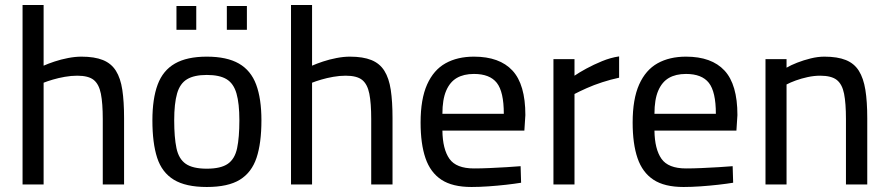

<svg xmlns="http://www.w3.org/2000/svg" viewBox="-20 -736 3544 766"><path d="M70 0V-716H154V-474Q172 -482 197.5 -490.5Q223 -499 251.5 -504.5Q280 -510 305 -510Q357 -510 390.5 -496.5Q424 -483 442.5 -453.5Q461 -424 468 -377.5Q475 -331 475 -265V0H390V-261Q390 -324 382.5 -362Q375 -400 354 -417Q333 -434 288 -434Q264 -434 238.5 -429.5Q213 -425 191 -418.5Q169 -412 154 -406V0Z M805 10Q721 10 673.5 -19Q626 -48 607 -106.5Q588 -165 588 -256Q588 -342 609 -398.5Q630 -455 678 -482.5Q726 -510 805 -510Q885 -510 933 -482.5Q981 -455 1002 -398.5Q1023 -342 1023 -256Q1023 -165 1003.5 -106.5Q984 -48 937 -19Q890 10 805 10ZM805 -63Q861 -63 889 -82.5Q917 -102 926 -145Q935 -188 935 -256Q935 -323 923.5 -363Q912 -403 884 -420Q856 -437 805 -437Q755 -437 726.5 -420Q698 -403 686.5 -363Q675 -323 675 -256Q675 -188 684 -145Q693 -102 721 -82.5Q749 -63 805 -63ZM885 -617V-712H965V-617ZM684 -617V-712H763V-617Z M1141 0V-716H1225V-474Q1243 -482 1268.5 -490.5Q1294 -499 1322.5 -504.5Q1351 -510 1376 -510Q1428 -510 1461.5 -496.5Q1495 -483 1513.5 -453.5Q1532 -424 1539 -377.5Q1546 -331 1546 -265V0H1461V-261Q1461 -324 1453.5 -362Q1446 -400 1425 -417Q1404 -434 1359 -434Q1335 -434 1309.5 -429.5Q1284 -425 1262 -418.5Q1240 -412 1225 -406V0Z M1861 10Q1785 10 1741 -19Q1697 -48 1677.5 -105Q1658 -162 1658 -247Q1658 -341 1684 -399Q1710 -457 1757.5 -483.5Q1805 -510 1871 -510Q1973 -510 2024.5 -454.5Q2076 -399 2076 -277L2072 -215H1745Q1746 -141 1773 -102.5Q1800 -64 1871 -64Q1899 -64 1933 -65.5Q1967 -67 2000.5 -69Q2034 -71 2057 -73L2059 -7Q2035 -3 2000 1Q1965 5 1928.5 7.5Q1892 10 1861 10ZM1745 -282H1990Q1990 -370 1962 -405.5Q1934 -441 1871 -441Q1830 -441 1802.5 -425Q1775 -409 1760 -374Q1745 -339 1745 -282Z M2188 0V-500H2272V-434Q2291 -447 2319.5 -462.5Q2348 -478 2382 -492Q2416 -506 2450 -511V-426Q2417 -419 2383 -408Q2349 -397 2320 -384Q2291 -371 2272 -361V0Z M2707 10Q2631 10 2587 -19Q2543 -48 2523.5 -105Q2504 -162 2504 -247Q2504 -341 2530 -399Q2556 -457 2603.5 -483.5Q2651 -510 2717 -510Q2819 -510 2870.5 -454.5Q2922 -399 2922 -277L2918 -215H2591Q2592 -141 2619 -102.5Q2646 -64 2717 -64Q2745 -64 2779 -65.5Q2813 -67 2846.5 -69Q2880 -71 2903 -73L2905 -7Q2881 -3 2846 1Q2811 5 2774.5 7.5Q2738 10 2707 10ZM2591 -282H2836Q2836 -370 2808 -405.5Q2780 -441 2717 -441Q2676 -441 2648.5 -425Q2621 -409 2606 -374Q2591 -339 2591 -282Z M3034 0V-500H3118V-466Q3135 -476 3160.5 -486Q3186 -496 3214.5 -503Q3243 -510 3269 -510Q3321 -510 3354.5 -496.5Q3388 -483 3406.5 -453.5Q3425 -424 3432.5 -377.5Q3440 -331 3440 -264V0H3355V-261Q3355 -324 3347.5 -362Q3340 -400 3318.5 -417Q3297 -434 3252 -434Q3228 -434 3202.5 -428.5Q3177 -423 3155 -415Q3133 -407 3118 -399V0Z"/></svg>

Font: Cairo Play Medium
Style: Regular
Weight: 500
Version: Version 3.119